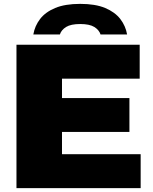

<svg xmlns="http://www.w3.org/2000/svg" viewBox="-20 -971 789 991"><path d="M65 0V-740H701V-565H300V-465H648V-290H300V-175H706V0ZM152 -793Q159.5 -837 186.8 -872.8Q214 -908.5 265 -929.8Q316 -951 394 -951Q472 -951 522.8 -929.8Q573.5 -908.5 601 -872.8Q628.5 -837 636 -793H499Q491.5 -816.5 466.8 -831.8Q442 -847 394 -847Q346 -847 321.2 -831.8Q296.5 -816.5 289 -793Z"/></svg>

Font: Encode Sans Expanded Expanded Black
Style: Regular
Weight: 900
Width: 7
Designer: Multiple Designers
Foundry: Impallari Type
Version: Version 3.000; ttfautohint (v1.8.3) -l 8 -r 50 -G 200 -x 14 